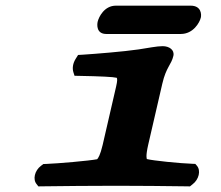

<svg xmlns="http://www.w3.org/2000/svg" viewBox="-20 -656 780 678"><path d="M689.2 -594C691.7 -604.9 691.1 -636 653.1 -636H389.1C348.7 -636 328.9 -596.7 324.8 -579C322.6 -569.1 319.8 -536 355.5 -536H618.3C662.2 -536 685 -576 689.2 -594ZM553.2 -360.6C566.8 -419.5 584.8 -426.6 592.2 -458.5C597.1 -479.6 577.7 -493 554.4 -493C533.6 -493 501.7 -486.3 469.4 -481.5C416.5 -473.7 315.9 -465.7 272.5 -462.9L255.7 -461.9L247 -447.9C237.4 -432.5 234.6 -415.1 239.3 -400.5L243.2 -388.4L258.2 -388.1C336 -386.7 380.5 -384.4 392.3 -381.3C394.1 -378 395 -372 390.2 -351.1L342.4 -143.8C334.1 -108.2 326.1 -96.3 322.9 -93.7C295.3 -88.3 184.8 -78.6 143 -77.1L133.1 -76.8L124.8 -70.5C102.2 -53.7 94.9 -22.1 109.7 -5.3L115.5 2.2L126.3 2C167.9 1 338.9 0 391.3 0C440.2 0 597.9 1 640.1 2L650.8 2.2L660.1 -5.3C682.6 -22.2 690 -54 675.2 -70.9L669.7 -77.2L660 -77.6C614.1 -79.1 518.8 -89 498.8 -94.3C498.1 -94.9 493.9 -103.7 503.3 -144.7Z"/></svg>

Font: Linux Libertine Mono O 
Style: Mono Bold Oblique
Weight: 400
Italic angle: -13°
Designer: Philipp H. Poll
Foundry: Philipp H. Poll
Version: Version 5.1.7